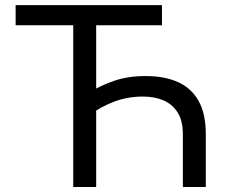

<svg xmlns="http://www.w3.org/2000/svg" viewBox="-20 -748 916 768"><path d="M563 -443.8Q638.7 -443.8 692.4 -419.4Q746.1 -395 774.7 -343.8Q803.2 -292.5 803.2 -211.4V0H711.4V-210.9Q711.4 -264.6 690.9 -297.6Q670.4 -330.6 634.5 -346.2Q598.6 -361.8 551.3 -361.8Q492.2 -361.8 439 -342.3Q385.7 -322.8 336.9 -287.1V-377.9Q382.3 -406.2 437.3 -425Q492.2 -443.8 563 -443.8ZM364.7 -663.1V0H272.9V-663.1ZM42.5 -647V-727.5H627.9V-647Z"/></svg>

Font: Inter 18pt
Style: Regular
Weight: 400
Designer: Rasmus Andersson
Foundry: rsms
Version: Version 4.001;git-66647c0bb